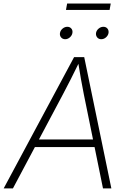

<svg xmlns="http://www.w3.org/2000/svg" viewBox="-38 -1044 709 1064"><path d="M-17.6 0 372.6 -727.5H428.7L579.1 0H532.7L426.8 -520Q419.4 -557.6 410.9 -604.2Q402.3 -650.9 393.6 -708H405.3Q377.9 -652.3 354.5 -605.7Q331.1 -559.1 310.1 -520L33.7 0ZM136.2 -229 143.6 -271H507.8L501 -229ZM522.9 -826.7Q508.8 -826.7 500.5 -836.9Q492.2 -847.2 494.1 -861.3Q496.6 -875.5 508.5 -885.5Q520.5 -895.5 534.7 -895.5Q549.3 -895.5 557.4 -885.7Q565.4 -876 563.5 -861.3Q561 -847.2 549.3 -836.9Q537.6 -826.7 522.9 -826.7ZM323.2 -826.7Q309.1 -826.7 300.5 -836.9Q292 -847.2 294.4 -861.3Q296.9 -875.5 308.8 -885.5Q320.8 -895.5 335 -895.5Q349.1 -895.5 357.4 -885.7Q365.7 -876 363.3 -861.3Q360.8 -847.2 349.1 -836.9Q337.4 -826.7 323.2 -826.7ZM575.7 -1024.4 569.3 -988.8H327.6L334 -1024.4Z"/></svg>

Font: Inter 16pt ExtraLight
Style: Italic
Weight: 250
Italic angle: -9.3988°
Version: Version 4.001;git-66647c0bb